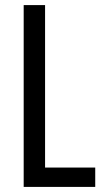

<svg xmlns="http://www.w3.org/2000/svg" viewBox="-20 -734 411 754"><path d="M73 0V-714H157V-76H354V0Z"/></svg>

Font: Noto Sans Sinhala ExtraCondensed
Style: Regular
Weight: 400
Width: 2
Designer: Jelle Bosma - Monotype Design Team
Foundry: Monotype Imaging Inc.
Version: Version 2.006; ttfautohint (v1.8.4.7-5d5b)